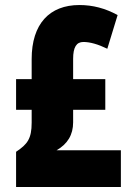

<svg xmlns="http://www.w3.org/2000/svg" viewBox="-20 -744 535 764"><path d="M296 -724C177 -724 106 -649 106 -509V-429H44V-307H106V-256C106 -192 89 -170 44 -140V0H461V-146H205C249 -171 271 -208 271 -257V-307H399V-429H271V-510C271 -556 284 -577 312 -577C338 -577 370 -568 407 -550L448 -684C399 -711 349 -724 296 -724Z"/></svg>

Font: Noto Sans Myanmar UI ExtraCondensed Black
Style: Regular
Weight: 900
Width: 2
Designer: Monotype Design Team
Foundry: Monotype Imaging Inc.
Version: Version 2.103